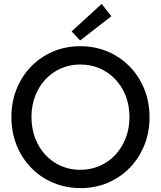

<svg xmlns="http://www.w3.org/2000/svg" viewBox="-20 -967 833 995"><path d="M397.5 7.8Q321.3 7.8 255.9 -19.8Q190.4 -47.4 141.8 -97.2Q93.3 -147 66.2 -214.1Q39.1 -281.2 39.1 -360.4Q39.1 -438.5 65.9 -505.4Q92.8 -572.3 141.1 -622.1Q189.5 -671.9 254.6 -699.7Q319.8 -727.5 396 -727.5Q472.7 -727.5 538.1 -699.7Q603.5 -671.9 652.1 -622.1Q700.7 -572.3 727.8 -505.4Q754.9 -438.5 754.9 -359.4Q754.9 -280.8 727.8 -213.9Q700.7 -147 652.1 -97.2Q603.5 -47.4 538.6 -19.8Q473.6 7.8 397.5 7.8ZM395.5 -86.9Q450.7 -86.9 497.6 -107.7Q544.4 -128.4 578.6 -165.5Q612.8 -202.6 631.8 -252.4Q650.9 -302.2 650.9 -360.4Q650.9 -419.9 631.6 -469.7Q612.3 -519.5 577.4 -556.2Q542.5 -592.8 496.1 -612.8Q449.7 -632.8 395.5 -632.8Q342.3 -632.8 296.4 -612.8Q250.5 -592.8 216.1 -556.2Q181.6 -519.5 162.4 -469.7Q143.1 -419.9 143.1 -360.4Q143.1 -301.8 161.9 -251.7Q180.7 -201.7 214.8 -164.8Q249 -127.9 295.2 -107.4Q341.3 -86.9 395.5 -86.9ZM395.5 -757.3 351.1 -804.2 506.8 -946.8 557.1 -882.8Z"/></svg>

Font: Reddit Sans Medium
Style: Regular
Weight: 500
Designer: Stephen Hutchings
Foundry: Reddit
Version: Version 1.014